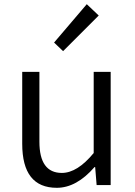

<svg xmlns="http://www.w3.org/2000/svg" viewBox="-20 -883 642 916"><path d="M86 -197V-540H168V-207Q168 -58 275 -58Q349 -58 427 -153V-540H508V0H441L434 -86H431Q345 13 251 13Q86 13 86 -197ZM238 -680 394 -863 451 -809 281 -639Z"/></svg>

Font: Source Han Sans CN Normal
Style: Regular
Weight: 350
Designer: Ryoko NISHIZUKA 西塚涼子 (kana, bopomofo & ideographs); Paul D. Hunt (Latin, Greek & Cyrillic); Sandoll Communications 산돌커뮤니
Foundry: Adobe
Version: Version 2.004;hotconv 1.0.118;makeotfexe 2.5.65603